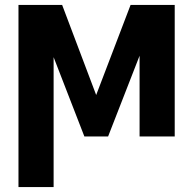

<svg xmlns="http://www.w3.org/2000/svg" viewBox="-20 -548 776 771"><path d="M366.2 -166.5 504.4 -528.3H681.6V0H540.5V-324.2L414.1 0H318.8L195.3 -318.4V203.1H54.2V-528.3H229.5Z"/></svg>

Font: Roboto
Style: Bold
Weight: 700
Designer: Google
Version: Version 2.134; 2016; ttfautohint (v1.6)